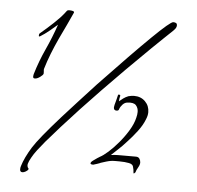

<svg xmlns="http://www.w3.org/2000/svg" viewBox="-46 -579 706 687"><g transform="rotate(5 306.5 -236.0)"><path d="M59 60Q50 60 50 50Q50 44 52 38Q61 8 85 -31Q107 -66 181 -149Q206 -177 235 -208.5Q264 -240 297 -276Q413 -398 476.5 -460Q540 -522 550 -522Q564 -522 564 -512Q564 -506 561 -501.5Q558 -497 553 -492Q540 -480 522 -462.5Q504 -445 480 -422Q391 -335 316 -257.5Q241 -180 181 -113Q162 -91 149.5 -77Q137 -63 131 -56Q116 -38 104.5 -23Q93 -8 86 5Q82 12 79.5 17.5Q77 23 76 27Q75 30 75 34Q75 40 79 44Q80 45 80 47Q78 52 71 56Q64 60 59 60ZM74 -278Q69 -278 68 -281.5Q67 -285 68 -289Q68 -291 68.5 -292Q69 -293 69 -294Q83 -341 103.5 -385.5Q124 -430 140 -477Q109 -450 96 -441Q83 -432 81 -431Q75 -427 75 -432Q75 -438 77 -440Q101 -460 124.5 -482Q148 -504 161 -521Q163 -523 164.5 -525.5Q166 -528 168 -530Q170 -532 177 -532Q183 -532 188.5 -530.5Q194 -529 193 -525Q184 -505 172 -479.5Q160 -454 147 -427Q134 -399 123 -371Q112 -343 104 -316Q103 -312 103.5 -310Q104 -308 104 -304V-298Q103 -293 92.5 -285.5Q82 -278 74 -278ZM459 28Q455 32 455 26Q455 21 454 16.5Q453 12 452 8Q451 -3 436 -6Q421 -9 401 -9Q394 -9 386 -9Q378 -9 371 -8Q364 -7 354 -4Q344 -1 335 2Q334 3 322 7Q310 11 309 11Q299 11 299 7Q299 2 308.5 -4.5Q318 -11 322 -14L327 -17L330 -19Q342 -25 359.5 -40.5Q377 -56 395.5 -78Q414 -100 428.5 -124Q443 -148 448 -170Q451 -181 451 -191Q451 -205 442.5 -214.5Q434 -224 411 -221Q402 -220 394.5 -212Q387 -204 384 -195Q383 -189 375 -189Q365 -189 365 -200Q365 -202 366.5 -209Q368 -216 369 -218Q371 -225 372.5 -231.5Q374 -238 375 -242Q376 -248 380 -247Q384 -246 384 -243Q383 -239 382 -233.5Q381 -228 381 -223Q388 -229 395.5 -234.5Q403 -240 413 -244Q424 -247 434 -247Q458 -247 473.5 -231.5Q489 -216 489 -193Q489 -181 483 -167Q475 -146 458 -123.5Q441 -101 423 -82Q407 -64 391.5 -50Q376 -36 369 -29Q383 -31 396.5 -31Q410 -31 423 -31H459Q468 -31 472 -24.5Q476 -18 476 -11Q476 -3 470 7Q464 17 462 25Z"/></g></svg>

Font: Grey Qo
Style: Regular
Weight: 400
Designer: Robert E. Leuschke
Foundry: Robert E. Leuschke
Version: Version 2.010